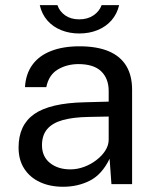

<svg xmlns="http://www.w3.org/2000/svg" viewBox="-20 -704 593 734"><path d="M221.5 10Q171 10 132.8 -7.8Q94.5 -25.5 72.8 -59Q51 -92.5 51 -140Q51 -226 111 -268Q171 -310 303.5 -313L395.5 -315.5V-356Q395.5 -403.5 367 -431.2Q338.5 -459 279 -459Q234.5 -458.5 200.5 -438Q166.5 -417.5 157 -371H75.5Q78.5 -421.5 103.8 -456.2Q129 -491 175 -509Q221 -527 283.5 -527Q351 -527 395.8 -508Q440.5 -489 462.8 -452Q485 -415 485 -361V0H406L399 -97Q369.5 -36.5 323.2 -13.2Q277 10 221.5 10ZM249 -56.5Q275.5 -56.5 301.2 -66Q327 -75.5 348.2 -91.8Q369.5 -108 382.5 -128.2Q395.5 -148.5 395.5 -170V-258.5L319 -257Q259.5 -256 220 -245Q180.5 -234 160.5 -210.5Q140.5 -187 140.5 -149Q140.5 -105.5 171 -81Q201.5 -56.5 249 -56.5ZM283 -576Q246 -576 214.5 -588.5Q183 -601 161.5 -625.2Q140 -649.5 132 -684.5H199.5Q207.5 -660.5 229.2 -645.2Q251 -630 283 -630Q314.5 -630 337.2 -645.2Q360 -660.5 368.5 -684.5H435.5Q427.5 -650.5 406.2 -626.2Q385 -602 353.2 -589Q321.5 -576 283 -576Z"/></svg>

Font: Public Sans Thin
Style: Regular
Weight: 400
Version: Version 2.001